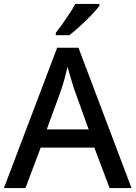

<svg xmlns="http://www.w3.org/2000/svg" viewBox="-20 -961 693 981"><path d="M540 0 462 -207H188L110 0H0L272 -717H381L652 0ZM361 -500Q358 -509 350.5 -532.5Q343 -556 336 -581Q329 -606 325 -620Q318 -588 308.5 -554Q299 -520 292 -500L219 -300H433ZM488 -931Q474 -912 446.5 -883.5Q419 -855 388.5 -827Q358 -799 334 -781H265V-793Q280 -812 298.5 -838Q317 -864 335 -891.5Q353 -919 365 -941H488Z"/></svg>

Font: Noto Sans Syriac Medium
Style: Regular
Weight: 500
Designer: Patrick Giasson and the Monotype Design Team
Foundry: Monotype Imaging Inc.
Version: Version 3.000; ttfautohint (v1.8.4.7-5d5b)